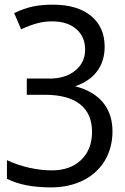

<svg xmlns="http://www.w3.org/2000/svg" viewBox="-20 -566 538 826"><path d="M95.2 -228V-158.2H173.8C308.1 -158.2 376 -101.1 376 1C376 51.3 360.4 91.8 329.1 122.1C297.9 151.9 255.9 167 203.1 167C140.1 167 68.8 150.9 9.8 123V203.1C58.6 228 121.6 240.2 199.2 240.2C251 240.2 297.4 230 337.9 210C418.9 169.4 463.9 92.8 463.9 -1C463.9 -98.6 410.6 -167.5 303.2 -194.8C387.7 -223.6 430.2 -283.7 430.2 -365.2C430.2 -421.4 410.6 -465.8 371.1 -498C331.5 -529.8 277.8 -545.9 209 -545.9C146 -545.9 100.6 -538.1 41 -509.8L70.8 -439.9C127 -465.8 164.6 -474.1 204.1 -474.1C247.6 -474.1 281.7 -463.4 307.6 -441.4C333.5 -419.4 346.2 -389.6 346.2 -353C346.2 -316.4 332.5 -286.1 304.7 -263.2C276.9 -239.7 239.7 -228 192.9 -228Z"/></svg>

Font: Noto Reveo Sans
Style: Regular
Weight: 400
Designer: Monotype Design team
Foundry: Monotype Imaging Inc.
Version: Version 1.04